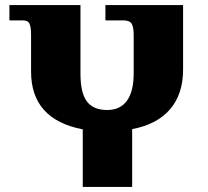

<svg xmlns="http://www.w3.org/2000/svg" viewBox="-20 -734 816 754"><path d="M305 -226Q102 -265 102 -453V-597Q102 -627 96 -640.5Q90 -654 70 -654H17V-714H296V-444Q296 -370 321 -336Q346 -302 401 -302Q452 -302 478.5 -338.5Q505 -375 505 -446V-597Q505 -626 497.5 -640Q490 -654 464 -654H394V-714H699V-461Q699 -364 647.5 -304.5Q596 -245 499 -227V0H305Z"/></svg>

Font: Noto Serif Georgian Black
Style: Regular
Weight: 900
Designer: Monotype Design team
Foundry: Monotype Imaging Inc.
Version: Version 1.000